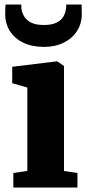

<svg xmlns="http://www.w3.org/2000/svg" viewBox="-20 -844 392 864"><path d="M40 0V-65.5L103 -75V-450L35 -469.5V-543.5L235.5 -568H237.5L268 -547V-74.5L328.5 -65.5V0ZM177.5 -633Q124 -633 85 -651.8Q46 -670.5 24.8 -703.8Q3.5 -737 3.5 -780Q3.5 -790.5 3.8 -803.5Q4 -816.5 5.5 -823.5H76Q76 -819 76 -814Q76 -809 76.5 -803.5Q79.5 -785 89.8 -768.5Q100 -752 121.2 -741.8Q142.5 -731.5 177.5 -731.5Q212.5 -731.5 233.5 -741.8Q254.5 -752 264.5 -768.2Q274.5 -784.5 276.5 -803Q277.5 -808.5 278 -813.8Q278.5 -819 278 -823.5H347Q347 -816.5 347.5 -803.8Q348 -791 348 -781Q348 -737.5 326.2 -704Q304.5 -670.5 266.2 -651.8Q228 -633 177.5 -633Z"/></svg>

Font: Merriweather 20pt Black
Style: Regular
Weight: 900
Version: Version 2.100